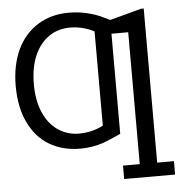

<svg xmlns="http://www.w3.org/2000/svg" viewBox="-61 -800 1034 1060"><g transform="rotate(-5 456.0 -269.5)"><path d="M866.2 127H773.4V-727.1H758.8L584 -680.2C560.1 -691.9 542 -700.7 529.8 -706.1C517.1 -711.4 502.9 -716.3 487.3 -721.2C445.8 -733.9 402.8 -740.2 359.4 -740.2C294.4 -740.2 236.8 -725.1 187.5 -694.3C88.4 -633.3 32.2 -516.6 32.2 -362.8C32.2 -283.7 45.9 -215.8 72.8 -159.7C126.5 -46.4 227.1 13.2 357.9 13.2C401.4 13.2 444.3 6.3 487.3 -7.8C533.2 -25.9 565.4 -40 584 -49.3V-604H676.8V127H584V201.2H866.2ZM492.2 -102.5C450.7 -81.1 406.2 -70.3 358.4 -70.3C314.9 -70.3 276.4 -82 242.2 -105C173.8 -151.4 132.8 -241.7 132.8 -362.8C132.8 -424.8 142.6 -477.5 161.6 -522C200.2 -610.4 270.5 -657.7 358.4 -657.7C406.2 -657.7 450.7 -646.5 492.2 -624.5Z"/></g></svg>

Font: SG Kara
Style: Regular
Weight: 400
Designer: Damoon Khanjanzadeh
Version: Version 1.000